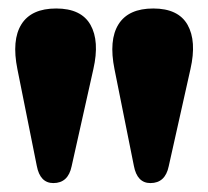

<svg xmlns="http://www.w3.org/2000/svg" viewBox="-20 -814 478 441"><path d="M325.5 -393.5Q295 -393.5 287.5 -433L243 -655Q229.5 -722 252.2 -758.2Q275 -794.5 332 -794.5Q389.5 -794.5 410.8 -757Q432 -719.5 417.5 -655.5L367.5 -432Q359.5 -393.5 325.5 -393.5ZM102.5 -393.5Q72 -393.5 64.5 -433L20 -655Q6.5 -722 29.2 -758.2Q52 -794.5 109 -794.5Q166.5 -794.5 187.8 -757Q209 -719.5 194.5 -655.5L144.5 -432Q136.5 -393.5 102.5 -393.5Z"/></svg>

Font: Fraunces 72pt S050 Black
Style: Regular
Weight: 900
Version: Version 1.000; ttfautohint (v1.8.3)